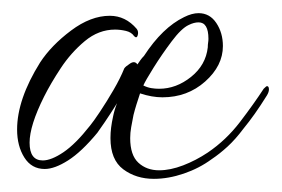

<svg xmlns="http://www.w3.org/2000/svg" viewBox="-20 -256 429 292"><path d="M214 16Q187 16 167.5 1.5Q148 -13 148 -46Q148 -54 149 -62Q150 -70 152 -79Q154 -89 158 -99Q148 -83 139.5 -70.5Q131 -58 128 -54Q104 -25 83.5 -12Q63 1 48 1Q28 1 17 -16.5Q6 -34 6 -59Q6 -105 41 -161Q58 -187 88 -209.5Q118 -232 147 -232Q171 -232 188 -212Q191 -208 189.5 -202.5Q188 -197 184 -201Q180 -207 171.5 -209Q163 -211 155 -211Q130 -211 109 -193.5Q88 -176 72.5 -152.5Q57 -129 47 -109Q25 -65 25 -39Q25 -12 45 -12Q58 -12 76.5 -24.5Q95 -37 117 -65Q122 -71 132 -86Q142 -101 152.5 -119Q163 -137 169 -152Q171 -155 178 -159.5Q185 -164 189 -158Q191 -161 193.5 -164.5Q196 -168 199 -171Q227 -214 260 -230Q272 -236 282 -236Q299 -236 309 -221Q319 -206 319 -186Q319 -156 292 -132Q265 -108 227 -108Q211 -108 193 -114Q190 -105 187.5 -97Q185 -89 183 -81Q181 -71 179.5 -62.5Q178 -54 178 -46Q178 -20 190.5 -8.5Q203 3 222 3Q239 3 258.5 -4.5Q278 -12 296 -24Q324 -43 345 -70.5Q366 -98 381 -121Q385 -125 386 -125Q389 -125 389 -120Q389 -116 386 -111Q376 -95 367.5 -83Q359 -71 350 -60Q338 -44 326 -33Q314 -22 302 -14Q283 0 259.5 8Q236 16 214 16ZM222 -121Q248 -121 270.5 -139Q293 -157 296 -184Q296 -188 296.5 -191Q297 -194 297 -197Q297 -222 282 -222Q275 -222 267 -218Q256 -213 241 -193Q226 -173 213.5 -153Q201 -133 198 -126Q204 -123 210 -122Q216 -121 222 -121Z"/></svg>

Font: Waterfall
Style: Regular
Weight: 400
Designer: Robert E. Leuschke
Foundry: Robert E. Leuschke
Version: Version 1.010; ttfautohint (v1.8.3)